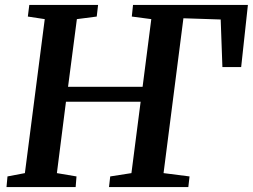

<svg xmlns="http://www.w3.org/2000/svg" viewBox="-20 -763 1031 783"><path d="M6.5 0 10.5 -43.5 81.5 -57 162.5 -685 93.5 -695.5 99.5 -743H380L374.5 -695.5L293.5 -685L257.5 -409H561.5L597 -685L517.5 -695.5L522.5 -743H991L963.5 -489.5H887L880 -683.5L728 -688.5L647 -57L753 -43.5L748 0H424.5L429.5 -43.5L516 -57L553.5 -348H249L212 -57L292 -43.5L288.5 0Z"/></svg>

Font: Merriweather 20pt SemiBold
Style: Italic
Weight: 600
Italic angle: -7.8°
Version: Version 2.101